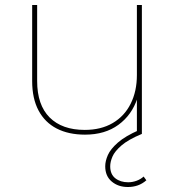

<svg xmlns="http://www.w3.org/2000/svg" viewBox="-20 -537 704 770"><path d="M321 3Q255 3 207.5 -21.5Q160 -46 134.5 -94Q109 -142 109 -212V-517H129V-212Q129 -116 179 -66Q229 -16 320 -16Q385 -16 432 -43.5Q479 -71 504 -121Q529 -171 529 -236V-517H549V0H529V-146L531 -143Q509 -76 455 -36.5Q401 3 321 3ZM493 213Q454 213 428 191Q402 169 402 130Q402 109 412.5 85Q423 61 452.5 35Q482 9 539 -16L549 0Q494 23 467 46.5Q440 70 431 91Q422 112 422 130Q422 162 442.5 178Q463 194 494 194Q511 194 527.5 188Q544 182 556 171L567 186Q551 200 532.5 206.5Q514 213 493 213Z"/></svg>

Font: Montserrat Thin
Style: Regular
Weight: 100
Designer: Julieta Ulanovsky
Foundry: Julieta Ulanovsky
Version: Version 9.000